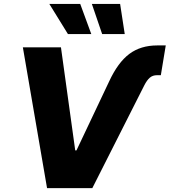

<svg xmlns="http://www.w3.org/2000/svg" viewBox="-20 -972 876 992"><path d="M543.9 -551.3Q589.4 -649.4 648.2 -693.4Q707 -737.3 792.5 -737.3H836.4L811 -583.5H791.5Q769 -583.5 754.2 -570.8Q739.3 -558.1 725.6 -531.2L457 0H223.1L98.1 -727.5H294.9L368.7 -194.8H375ZM331.1 -795.9 234.9 -951.7H394.5L451.7 -795.9ZM507.8 -795.9 454.6 -951.7H600.6L624.5 -795.9Z"/></svg>

Font: Inter Extra Bold
Style: Italic
Weight: 800
Italic angle: -9.39999°
Designer: Rasmus Andersson
Foundry: rsms
Version: Version 4.000;git-3c8e0fc